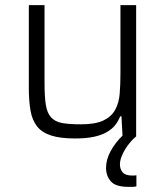

<svg xmlns="http://www.w3.org/2000/svg" viewBox="-20 -530 641 746"><path d="M479 196Q429 196 410.5 174.5Q392 153 392 122Q392 90 410 57Q428 24 456 -3L452 -78H447Q440 -60 428 -44.5Q416 -29 395.5 -17Q375 -5 345 1.5Q315 8 272 8Q214 8 178.5 -3.5Q143 -15 124 -39Q105 -63 98.5 -100.5Q92 -138 92 -190V-510H153V-209Q153 -155 158 -123Q163 -91 178.5 -74Q194 -57 221.5 -52Q249 -47 294 -47Q350 -47 381 -61.5Q412 -76 427 -102.5Q442 -129 445 -165.5Q448 -202 448 -246V-510H509V0Q499 8 488 20.5Q477 33 467.5 48Q458 63 452 79Q446 95 446 109Q446 127 456.5 139.5Q467 152 493 152Q497 152 501 152Q505 152 510 151V194Q502 196 496 196Q490 196 479 196Z"/></svg>

Font: Azeri Sans Light
Style: Regular
Weight: 300
Designer: Hector Gatti & Omnibus-Type (original fonts) / Cristiano Sobral (main changes and remastering)
Version: Version 1.000; ttfautohint (v1.6)